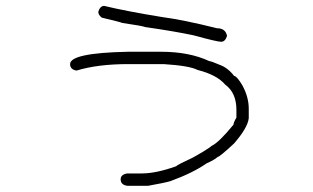

<svg xmlns="http://www.w3.org/2000/svg" viewBox="-20 -463 1040 638"><path d="M326.2 -443.4Q398.9 -425.8 519.5 -406.2Q589.8 -397 701.2 -369.1Q729.5 -369.1 734.4 -343.8Q728.5 -324.2 714.8 -324.2Q701.2 -324.2 623 -345.7Q558.1 -359.4 462.9 -373Q453.6 -377 386.7 -386.7Q377 -390.6 318.4 -404.3Q306.6 -413.1 306.6 -423.8Q312.5 -443.4 326.2 -443.4ZM404.3 -291H515.6Q608.9 -291 675.8 -259.8Q681.6 -259.8 709 -248Q736.8 -238.3 757.8 -210.9Q767.1 -210 785.2 -179.7Q806.6 -140.6 806.6 -101.6V-70.3Q803.2 -38.6 757.8 13.7Q709.5 58.6 703.1 58.6Q694.3 67.4 666 80.1Q621.6 111.3 546.9 138.7Q527.8 144.5 472.7 154.3H402.3Q380.9 150.9 380.9 132.8Q380.9 117.2 402.3 113.3H451.2Q498 113.3 564.5 89.8Q571.3 83.5 621.1 60.5Q673.8 30.8 683.6 21.5Q707.5 10.3 755.9 -48.8Q755.9 -55.7 765.6 -72.3V-97.7Q765.6 -154.8 728.5 -181.6Q700.7 -214.4 636.7 -230.5Q609.9 -244.6 523.4 -250H406.2Q304.2 -250 234.4 -228.5Q212.9 -231.9 212.9 -250Q212.9 -287.1 404.3 -291Z"/></svg>

Font: CEF Fonts CJK
Style: Regular
Weight: 400
Designer: PartyBoss (派对大魔王)
Version: Release 2.25